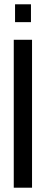

<svg xmlns="http://www.w3.org/2000/svg" viewBox="-20 -873 213 893"><path d="M44 0V-688H129V0ZM50 -770V-853H124V-770Z"/></svg>

Font: Saira UltraCondensed SemiBold
Style: Regular
Weight: 600
Width: 1
Designer: Hector Gatti with collaboration of the Omnibus-Type team
Foundry: Omnibus-Type
Version: Version 1.101